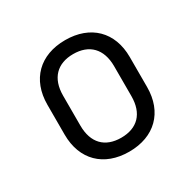

<svg xmlns="http://www.w3.org/2000/svg" viewBox="-129 -698 858 847"><g transform="rotate(-30 300.0 -275.0)"><path d="M300 9C429 9 510 -71 510 -199V-352C510 -479 429 -559 300 -559C171 -559 90 -479 90 -351V-199C90 -71 171 9 300 9ZM300 -62C218 -62 170 -110 170 -199V-351C170 -440 219 -488 300 -488C381 -488 430 -440 430 -351V-199C430 -110 382 -62 300 -62Z"/></g></svg>

Font: Tekne LDO Light
Style: Regular
Weight: 300
Monospace: yes
Designer: Alessio Laiso, Mario Rullo, Paolo Rosset
Foundry: Alessio Laiso
Version: Version 1.000;hotconv 1.0.109;makeotfexe 2.5.65596